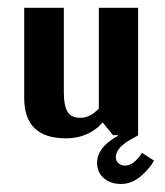

<svg xmlns="http://www.w3.org/2000/svg" viewBox="-20 -340 415 483"><path d="M337.2 44.5Q316.7 76.5 294.5 76.5Q284.7 76.5 278 70.7Q271.4 64.9 271.4 55.2Q271.4 34.7 301.6 15.1L328.3 0H327.4V-320.3H228.6V-66.7Q206.4 -43.6 182.4 -43.6Q158.4 -43.6 149.5 -59.6Q140.6 -75.6 140.6 -106.8V-320.3H40.9V-93.4Q40.9 8 145.9 8Q202.8 8 238.4 -32L264.2 0H277.6L274.9 2.7Q224.2 31.1 224.2 69.4Q224.2 93.4 241.1 108.1Q258 122.8 284.3 122.8Q310.5 122.8 332.7 104.5Q355 86.3 367.4 64.1Z"/></svg>

Font: Gidugu
Style: Regular
Weight: 400
Designer: Purushoth Kumar Guthula
Foundry: Silicon Andhra, USA.
Version: Version 1.0.5; ttfautohint (v1.2.25-373a) -l 7 -r 28 -G 50 -